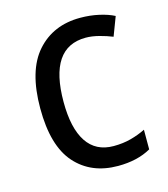

<svg xmlns="http://www.w3.org/2000/svg" viewBox="-89 -617 609 698"><g transform="rotate(-15 215.5 -268.0)"><path d="M271 10Q170 10 110.5 -57Q51 -124 51 -265Q51 -407 112.5 -476.5Q174 -546 276 -546Q313 -546 346.5 -538.5Q380 -531 403 -519L376 -448Q354 -457 327 -464Q300 -471 277 -471Q139 -471 139 -266Q139 -167 173 -115.5Q207 -64 274 -64Q309 -64 339 -72Q369 -80 395 -93V-19Q344 10 271 10Z"/></g></svg>

Font: Noto Sans Myanmar SemiCondensed
Style: Regular
Weight: 400
Width: 4
Designer: Monotype Design Team
Foundry: Monotype Imaging Inc.
Version: Version 2.107; ttfautohint (v1.8.4.7-5d5b)